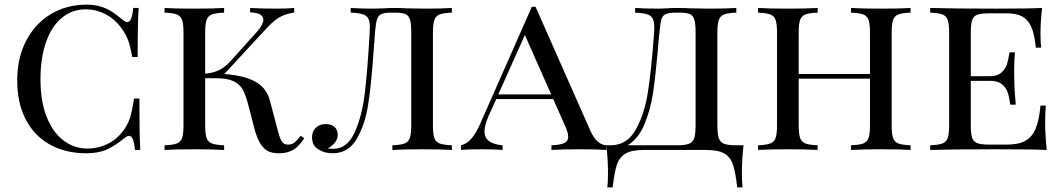

<svg xmlns="http://www.w3.org/2000/svg" viewBox="-20 -642 4556 822"><path d="M54.2 0ZM505.4 -557.1Q517.6 -547.4 524.9 -547.4Q545.4 -547.4 550.3 -607.9H573.7Q569.3 -550.3 569.3 -397.9H546.4Q536.6 -450.2 526.6 -474.9Q516.6 -499.5 496.6 -525.9Q468.3 -563 429.4 -582.5Q390.6 -602.1 347.7 -602.1Q289.1 -602.1 245.1 -565.9Q201.2 -529.8 177.2 -461.9Q153.3 -394 153.3 -301.8Q153.3 -208 179.9 -141.4Q206.5 -74.7 252.2 -40.3Q297.9 -5.9 354.5 -5.9Q398.9 -5.9 439.5 -25.4Q480 -44.9 507.3 -82Q526.9 -107.9 536.4 -137Q545.9 -166 553.7 -220.2H576.7Q576.7 -62.5 580.6 0H557.6Q552.7 -60.5 532.7 -60.5Q524.9 -60.5 512.7 -50.8Q474.6 -19 438.2 -2.4Q401.9 14.2 350.6 14.2Q261.2 14.2 194.3 -22.7Q127.4 -59.6 90.6 -129.9Q53.7 -200.2 53.7 -297.9Q53.7 -393.6 91.8 -467.3Q129.9 -541 197.5 -581.5Q265.1 -622.1 351.6 -622.1Q385.3 -622.1 412.4 -613.5Q439.5 -605 460.2 -591.3Q481 -577.6 505.4 -557.1Z M1172.4 14.2Q1148.4 14.2 1130.1 6.3Q1111.8 -1.5 1095.9 -25.4Q1080.1 -49.3 1068.4 -94.2L1041.5 -198.2Q1031.2 -236.8 1019 -259Q1006.8 -281.2 980 -294.2Q953.1 -307.1 904.8 -307.1H858.4V-106Q858.4 -68.4 864.5 -51.3Q870.6 -34.2 887 -27.8Q903.3 -21.5 939.5 -20V0Q893.1 -2.9 812.5 -2.9Q726.1 -2.9 684.6 0V-20Q720.7 -21.5 737.1 -27.8Q753.4 -34.2 759.5 -51.3Q765.6 -68.4 765.6 -106V-502Q765.6 -539.6 759.5 -556.6Q753.4 -573.7 737.1 -580.1Q720.7 -586.4 684.6 -587.9V-607.9Q726.1 -605 812.5 -605Q893.1 -605 939.5 -607.9V-587.9Q903.3 -586.4 887 -580.1Q870.6 -573.7 864.5 -556.6Q858.4 -539.6 858.4 -502V-326.7Q892.6 -329.1 920.2 -342.8Q947.8 -356.4 978.5 -393.1L1083.5 -509.8Q1107.4 -538.1 1107.4 -557.1Q1107.4 -587.4 1050.8 -588.9V-607.9Q1104 -605 1165.5 -605Q1210.9 -605 1239.7 -607.9V-588.9Q1213.9 -584 1195.8 -577.1Q1177.7 -570.3 1159.4 -556.4Q1141.1 -542.5 1117.7 -517.1L940.4 -325.2Q958 -324.2 979.5 -320.8Q1047.4 -311 1085.2 -284.9Q1123 -258.8 1135.7 -210.9L1163.6 -105Q1172.4 -70.8 1177.7 -55.2Q1183.1 -39.6 1191.2 -31.2Q1199.2 -22.9 1212.9 -22.9Q1229.5 -22.9 1240.2 -31.5Q1251 -40 1267.6 -61L1282.7 -49.8Q1267.6 -27.8 1253.9 -14.6Q1240.2 -1.5 1220.7 6.3Q1201.2 14.2 1172.4 14.2Z M1833.5 -502V-106Q1833.5 -68.4 1839.6 -51.3Q1845.7 -34.2 1862.1 -27.8Q1878.4 -21.5 1914.6 -20V0Q1873 -2.9 1788.6 -2.9Q1706.5 -2.9 1659.7 0V-20Q1695.8 -21.5 1712.2 -27.8Q1728.5 -34.2 1734.6 -51.3Q1740.7 -68.4 1740.7 -106V-502Q1740.7 -540.5 1735.4 -558.1Q1730 -575.7 1715.6 -581.8Q1701.2 -587.9 1669.9 -587.9H1656.7Q1625.5 -587.9 1612.1 -581.3Q1598.6 -574.7 1593.8 -558.6Q1588.9 -542.5 1585.4 -502L1579.6 -424.3Q1569.8 -282.7 1556.4 -195.6Q1543 -108.4 1507.1 -47.1Q1471.2 14.2 1403.8 14.2Q1369.1 14.2 1342.5 -2.7Q1315.9 -19.5 1315.9 -54.2Q1315.9 -79.6 1332.3 -95.2Q1348.6 -110.8 1374.5 -110.8Q1397.5 -110.8 1411.6 -98.9Q1425.8 -86.9 1425.8 -64.9Q1425.8 -30.8 1382.8 -5.9Q1391.6 -4.9 1406.7 -4.9Q1466.3 -4.9 1498 -74.5Q1529.8 -144 1541.5 -240.7Q1553.2 -337.4 1562 -491.7L1562.5 -502Q1563.5 -518.6 1563.5 -524.9Q1563.5 -550.3 1556.6 -563Q1549.8 -575.7 1532.7 -581.1Q1515.6 -586.4 1481.4 -587.9V-607.9Q1523.9 -605 1578.6 -605Q1587.9 -605 1624.5 -606.4Q1643.1 -607.9 1667.5 -607.9Q1691.9 -607.9 1719.7 -606.4Q1787.1 -605 1799.8 -605Q1873 -605 1914.6 -607.9V-587.9Q1878.4 -586.4 1862.1 -580.1Q1845.7 -573.7 1839.6 -556.6Q1833.5 -539.6 1833.5 -502Z M1957 0ZM2576.2 -20V0Q2535.2 -2.9 2469.2 -2.9Q2383.3 -2.9 2340.8 0V-20Q2378.4 -21.5 2395.5 -29.3Q2412.6 -37.1 2412.6 -56.6Q2412.6 -74.7 2398.9 -104L2348.6 -217.8H2104.5L2070.8 -143.1Q2054.2 -104.5 2054.2 -79.1Q2054.2 -26.4 2131.8 -20V0Q2102.1 -2.9 2041 -2.9Q1980 -2.9 1954.1 0V-20Q1980.5 -26.9 2000 -50.5Q2019.5 -74.2 2036.1 -112.8L2256.8 -612.8H2272.9L2506.8 -84Q2534.2 -22 2576.2 -20ZM2227.1 -492.2 2113.3 -237.8H2339.8Z M3156.2 98.1Q3156.2 137.7 3159.2 160.2H3136.2Q3128.9 94.7 3117.9 62.5Q3106.9 30.3 3080.8 15.1Q3054.7 0 3002.4 0H2737.3Q2685.1 0 2658.7 15.1Q2632.3 30.3 2621.3 62.5Q2610.4 94.7 2603 160.2H2580.1Q2583 137.7 2583 98.1Q2583 45.4 2576.2 -20H2594.2Q2664.1 -20 2701.7 -86.9Q2739.3 -153.8 2753.7 -246.6Q2768.1 -339.4 2779.3 -487.3L2780.3 -502Q2781.2 -518.6 2781.2 -524.4Q2781.2 -549.8 2774.2 -562.7Q2767.1 -575.7 2750 -581.1Q2732.9 -586.4 2699.2 -587.9V-607.9Q2741.2 -605 2802.2 -605Q2803.2 -605 2836.9 -606.4Q2853 -607.9 2870.1 -607.9Q2905.3 -607.9 2937.5 -606.4Q3006.3 -605 3013.2 -605Q3089.8 -605 3132.3 -607.9V-587.9Q3096.2 -586.4 3079.8 -580.1Q3063.5 -573.7 3057.4 -556.6Q3051.3 -539.6 3051.3 -502V-106Q3051.3 -68.4 3057.4 -50.5Q3063.5 -32.7 3080.3 -26.4Q3097.2 -20 3132.3 -20H3163.1Q3156.2 45.4 3156.2 98.1ZM2887.2 -587.9H2874Q2842.8 -587.9 2829.3 -581.3Q2815.9 -574.7 2811.3 -558.3Q2806.6 -542 2803.2 -502Q2799.8 -472.2 2795.4 -418Q2786.1 -312.5 2775.4 -241.9Q2764.6 -171.4 2738.8 -109.4Q2712.9 -47.4 2667 -20H2877.4Q2912.6 -20 2929.2 -26.4Q2945.8 -32.7 2951.9 -50.5Q2958 -68.4 2958 -106V-502Q2958 -540.5 2952.6 -558.1Q2947.3 -575.7 2933.1 -581.8Q2918.9 -587.9 2887.2 -587.9Z M3226.1 0ZM3797.4 -502V-106Q3797.4 -68.4 3803.5 -51.3Q3809.6 -34.2 3825.9 -27.8Q3842.3 -21.5 3878.4 -20V0Q3836.9 -2.9 3750.5 -2.9Q3670.4 -2.9 3623.5 0V-20Q3659.7 -21.5 3676 -27.8Q3692.4 -34.2 3698.5 -51.3Q3704.6 -68.4 3704.6 -106V-305.2H3399.4V-106Q3399.4 -68.4 3405.5 -51.3Q3411.6 -34.2 3428 -27.8Q3444.3 -21.5 3480.5 -20V0Q3434.6 -2.9 3353.5 -2.9Q3267.6 -2.9 3225.6 0V-20Q3261.7 -21.5 3278.1 -27.8Q3294.4 -34.2 3300.5 -51.3Q3306.6 -68.4 3306.6 -106V-502Q3306.6 -539.6 3300.5 -556.6Q3294.4 -573.7 3278.1 -580.1Q3261.7 -586.4 3225.6 -587.9V-607.9Q3267.1 -605 3353.5 -605Q3434.6 -605 3480.5 -607.9V-587.9Q3444.3 -586.4 3428 -580.1Q3411.6 -573.7 3405.5 -556.6Q3399.4 -539.6 3399.4 -502V-325.2H3704.6V-502Q3704.6 -539.6 3698.5 -556.6Q3692.4 -573.7 3676 -580.1Q3659.7 -586.4 3623.5 -587.9V-607.9Q3670.4 -605 3750.5 -605Q3836.9 -605 3878.4 -607.9V-587.9Q3842.3 -586.4 3825.9 -580.1Q3809.6 -573.7 3803.5 -556.6Q3797.4 -539.6 3797.4 -502Z M3962.9 0ZM4461.4 0Q4396.5 -2.9 4242.2 -2.9Q4057.6 -2.9 3962.4 0V-20Q3998.5 -21.5 4014.9 -27.8Q4031.2 -34.2 4037.4 -51.3Q4043.5 -68.4 4043.5 -106V-502Q4043.5 -539.6 4037.4 -556.6Q4031.2 -573.7 4014.9 -580.1Q3998.5 -586.4 3962.4 -587.9V-607.9Q4057.6 -605 4242.2 -605Q4382.3 -605 4441.4 -607.9Q4434.6 -547.9 4434.6 -500Q4434.6 -460.9 4437.5 -438H4414.6Q4409.2 -493.7 4395.8 -525.4Q4382.3 -557.1 4357.2 -571Q4332 -585 4290.5 -585H4217.3Q4181.2 -585 4164.8 -579.3Q4148.4 -573.7 4142.3 -556.6Q4136.2 -539.6 4136.2 -502V-315.9H4219.2Q4251 -315.9 4268.3 -332.3Q4285.6 -348.6 4291.5 -368.4Q4297.4 -388.2 4302.2 -418H4325.2Q4321.8 -378.9 4321.8 -343.8L4322.3 -306.2Q4322.3 -266.1 4328.6 -193.8H4305.2Q4301.3 -224.6 4294.2 -246.1Q4287.1 -267.6 4269.3 -281.7Q4251.5 -295.9 4219.2 -295.9H4136.2V-106Q4136.2 -68.4 4142.3 -51.5Q4148.4 -34.7 4164.8 -28.8Q4181.2 -22.9 4217.3 -22.9H4290.5Q4339.8 -22.9 4369.1 -38.8Q4398.4 -54.7 4413.6 -90.6Q4428.7 -126.5 4434.6 -189.9H4457.5Q4454.6 -163.1 4454.6 -118.2Q4454.6 -65.4 4461.4 0Z"/></svg>

Font: Playfair Display SC
Style: Regular
Weight: 400
Designer: Claus Eggers Sørensen
Foundry: Claus Eggers Sørensen
Version: Version 1.004;PS 001.004;hotconv 1.0.70;makeotf.lib2.5.58329